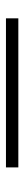

<svg xmlns="http://www.w3.org/2000/svg" viewBox="261 -1093 82 644"><g transform="rotate(90 302.0 -771.0)"><path d="M541.5 -791.5V-750H41.5V-791.5Z"/></g></svg>

Font: Gputeks
Style: Regular
Weight: 500
Version: Version 0.9